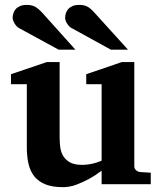

<svg xmlns="http://www.w3.org/2000/svg" viewBox="-20 -754 660 786"><path d="M396 0V-55.2Q371.1 -36.1 344.2 -21.5Q321.3 -8.8 293.5 1.7Q265.6 12.2 237.8 12.2Q195.3 12.2 166.7 1Q138.2 -10.3 121.1 -31.2Q104 -52.2 96.9 -82.5Q89.8 -112.8 89.8 -150.9V-409.2H24.9V-450.2L171.9 -500H224.1V-189.9Q224.1 -171.4 226.6 -151.9Q229 -132.3 238.3 -116.2Q247.6 -100.1 265.9 -89.6Q284.2 -79.1 315.9 -79.1Q331.5 -79.1 345.9 -81.5Q360.4 -84 371.6 -87.4Q384.3 -91.3 396 -96.2V-409.2H333V-450.2L479 -500H529.8V-73.2Q529.8 -64 536.9 -57.4Q543.9 -50.8 553.2 -49.8L597.2 -46.9V0ZM219.7 -550.8 57.6 -639.2Q52.2 -642.1 47.6 -647.2Q43 -652.3 39.6 -658.2Q36.1 -664.1 33.9 -670.2Q31.7 -676.3 31.7 -681.2Q31.7 -689.9 34.7 -699.5Q37.6 -709 44.2 -716.6Q50.8 -724.1 61.8 -729Q72.8 -733.9 88.9 -733.9Q99.1 -733.9 106.9 -732.4Q114.7 -731 122.1 -727.3Q129.4 -723.6 136.7 -717.5Q144 -711.4 152.8 -702.1L288.6 -550.8ZM433.6 -550.8 272.9 -639.2Q267.1 -642.1 262.5 -647.2Q257.8 -652.3 254.2 -658.2Q250.5 -664.1 248.5 -670.2Q246.6 -676.3 246.6 -681.2Q246.6 -689.9 249.5 -699.5Q252.4 -709 259 -716.6Q265.6 -724.1 276.6 -729Q287.6 -733.9 303.7 -733.9Q314 -733.9 321.8 -732.4Q329.6 -731 336.9 -727.3Q344.2 -723.6 351.3 -717.5Q358.4 -711.4 366.7 -702.1L503.9 -550.8Z"/></svg>

Font: Charis SIL Phon
Style: Bold
Weight: 700
Foundry: SIL International
Version: Version 5.000